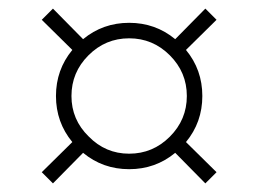

<svg xmlns="http://www.w3.org/2000/svg" viewBox="-20 -475 600 446"><path d="M387 -120Q341 -82 280 -82Q219 -82 173 -120L103 -49L77 -75L148 -145Q110 -191 110 -252Q110 -313 148 -359L77 -429L103 -455L173 -384Q219 -422 280 -422Q341 -422 387 -384L457 -455L483 -429L412 -359Q450 -313 450 -252Q450 -191 412 -145L483 -75L457 -49ZM186 -158Q225 -118 280 -118Q335 -118 374.5 -157.5Q414 -197 414 -252Q414 -307 374.5 -346.5Q335 -386 280 -386Q225 -386 185.5 -346.5Q146 -307 146 -252Q146 -197 186 -158Z"/></svg>

Font: Titillium Web[RUS by Daymarius]
Style: Regular
Weight: 200
Designer: Cyrillization by Daymarius
Foundry: Cyrillization by Daymarius
Version: Version 1.002 September 11, 2018